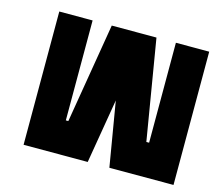

<svg xmlns="http://www.w3.org/2000/svg" viewBox="-76 -574 753 668"><g transform="rotate(15 300.0 -240.0)"><path d="M60 -480H180V-120H189L249 -480H410L470 -120H480V-480H600V0H369L330 -232L291 0H60Z"/></g></svg>

Font: SOV_raksil
Style: Book
Weight: 400
Version: Version 1.00